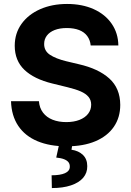

<svg xmlns="http://www.w3.org/2000/svg" viewBox="-20 -737 670 980"><path d="M320.9 -593.9Q284.9 -593.9 258.9 -583.7Q232.9 -573.4 219.1 -555.1Q205.4 -536.7 205.4 -513.1Q204.9 -477.5 234.9 -457.4Q265 -437.4 318.4 -424.4L382 -409.3Q482.3 -386.5 537.8 -336.5Q593.3 -286.5 593.8 -201.8Q593.8 -137.5 561.1 -89.8Q528.3 -42.1 466.9 -16.1Q405.5 9.9 319.9 9.9Q234.2 9.9 171.1 -16.4Q108 -42.8 73.3 -94.4Q38.5 -146 36.2 -220.6H178.6Q181.4 -185.9 199.7 -161.9Q217.9 -138 248.5 -125.9Q279.1 -113.8 318.2 -113.8Q356.5 -113.8 385.4 -125Q414.2 -136.2 429.8 -156.4Q445.4 -176.6 445.4 -202.6Q445.4 -226 431.8 -242.5Q418.2 -258.9 392 -270.4Q365.8 -281.8 324.6 -291.8L247.1 -310.8Q154.1 -333.4 104.6 -380.5Q55.2 -427.7 55.2 -503.6Q55.2 -566.6 89.7 -614.9Q124.1 -663.1 184.8 -690Q245.5 -716.8 322.2 -716.8Q399.5 -716.8 458.5 -690.2Q517.4 -663.5 550.3 -615.5Q583.2 -567.5 584.1 -505H442.9Q440.1 -533.1 425.1 -553.3Q410.1 -573.5 383.7 -583.7Q357.2 -593.9 320.9 -593.9ZM349.8 -2.9 344.9 27.2Q381.7 32.6 403.5 54Q425.4 75.4 425.4 110.9Q426 145 404.7 170.2Q383.4 195.3 342.4 209.1Q301.5 222.9 244.7 222.9L243.4 157.7Q287.4 157.7 311.6 147Q335.7 136.3 336.3 114.9Q336.8 100.4 329.5 91Q322.2 81.7 307.1 75.7Q292 69.7 267 67.2L282.4 -2.9Z"/></svg>

Font: WEMIX Pretendard Variable
Style: Regular
Weight: 400
Designer: Base glyphs from Inter by Rasmus Andersson; Hangeul glyphs from Noto Sans CJK(Source Han Sans) by Jang Soo-young and Kan
Foundry: Kil Hyung-jin
Version: Version 1.000;Glyphs 3.2 (3208)